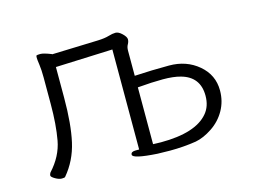

<svg xmlns="http://www.w3.org/2000/svg" viewBox="-74 -604 974 738"><g transform="rotate(-15 413.0 -235.0)"><path d="M392 -24H406V-422L179 -413V-291Q179 -186 163.5 -117Q148 -48 104 4Q102 7 90.5 7Q79 7 64.5 -1.5Q50 -10 50 -15.5Q50 -21 54 -27Q101 -78 112 -138.5Q123 -199 123 -281V-387Q123 -417 120 -438Q117 -459 117 -465.5Q117 -472 118 -475Q121 -477 134 -477Q147 -477 177 -465L178 -464L362 -470Q389 -471 405.5 -476Q422 -481 434 -481Q446 -481 460 -467.5Q474 -454 474 -444.5Q474 -435 468.5 -425.5Q463 -416 463 -402V-302Q532 -306 600.5 -306Q669 -306 717 -265.5Q765 -225 765 -163Q765 -120 745 -84.5Q725 -49 690.5 -26Q656 -3 624 3Q573 11 520 11L470 10Q373 4 373 -12Q373 -24 392 -24ZM634 -253Q606 -261 563.5 -261Q521 -261 463 -256V-30L494 -29Q633 -29 683 -89Q706 -116 706 -158Q706 -233 634 -253Z"/></g></svg>

Font: LXGW WenKai Lite Light
Style: Regular
Weight: 300
Designer: LXGW / Fontworks Inc.
Foundry: LXGW / Fontworks Inc.
Version: Version 1.511; March 25, 2025